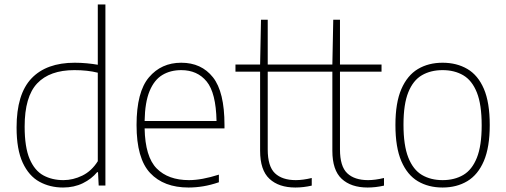

<svg xmlns="http://www.w3.org/2000/svg" viewBox="-20 -828 2260 857"><path d="M261.5 9Q203 9 156 -16.8Q109 -42.5 81.5 -101.5Q54 -160.5 54 -259Q54 -408 120.5 -478Q187 -548 313.5 -548Q340 -548 367 -545.5Q394 -543 416.5 -539V-808H450.5V0H420.5L417.5 -59.5H413.5Q389 -29.5 349.8 -10.2Q310.5 9 261.5 9ZM263 -24Q306 -24 347.5 -44.2Q389 -64.5 416.5 -108.5V-503.5Q370.5 -515 312 -515Q202 -515 146 -455.8Q90 -396.5 90 -263Q90 -171 112.2 -118.8Q134.5 -66.5 173.5 -45.2Q212.5 -24 263 -24Z M821.5 9Q711 9 650.2 -55.8Q589.5 -120.5 589.5 -270Q589.5 -417.5 644.8 -482.8Q700 -548 789 -548Q879 -548 930.5 -483Q982 -418 982 -270V-255H625.5Q628 -128 679.5 -76Q731 -24 823.5 -24Q880.5 -24 957 -48.5V-14.5Q920.5 -2 887.2 3.5Q854 9 821.5 9ZM789 -515Q740.5 -515 704.5 -493.2Q668.5 -471.5 647.8 -421.8Q627 -372 625.5 -288H946.5Q944 -413.5 902.5 -464.2Q861 -515 789 -515Z M1298.5 9Q1224.5 9 1182.8 -29.8Q1141 -68.5 1141 -155V-508H1031V-540H1141L1145 -740H1175V-540H1360.5V-508H1175V-161Q1175 -85.5 1207.2 -54.8Q1239.5 -24 1300.5 -24Q1331.5 -24 1371.5 -33.5V0.5Q1334.5 9 1298.5 9Z M1621 9Q1547 9 1505.2 -29.8Q1463.5 -68.5 1463.5 -155V-508H1353.5V-540H1463.5L1467.5 -740H1497.5V-540H1683V-508H1497.5V-161Q1497.5 -85.5 1529.8 -54.8Q1562 -24 1623 -24Q1654 -24 1694 -33.5V0.5Q1657 9 1621 9Z M1955.5 9Q1892.5 9 1845.2 -19Q1798 -47 1771.5 -108.5Q1745 -170 1745 -270Q1745 -369.5 1771.5 -430.5Q1798 -491.5 1845.2 -519.8Q1892.5 -548 1955.5 -548Q2018.5 -548 2066 -520.2Q2113.5 -492.5 2139.8 -431.5Q2166 -370.5 2166 -270Q2166 -171 2139.8 -109.5Q2113.5 -48 2066 -19.5Q2018.5 9 1955.5 9ZM1955.5 -24Q2008.5 -24 2047.8 -47Q2087 -70 2108.5 -123.8Q2130 -177.5 2130 -268.5Q2130 -361.5 2108.5 -415.2Q2087 -469 2047.8 -492Q2008.5 -515 1955.5 -515Q1902.5 -515 1863.2 -492.2Q1824 -469.5 1802.5 -416.2Q1781 -363 1781 -271.5Q1781 -179 1802.5 -124.8Q1824 -70.5 1863.2 -47.2Q1902.5 -24 1955.5 -24Z"/></svg>

Font: Encode Sans Th
Style: Regular
Weight: 100
Designer: Multiple Designers
Foundry: Impallari Type
Version: Version 3.002; ttfautohint (v1.8.3) -l 8 -r 50 -G 200 -x 14 